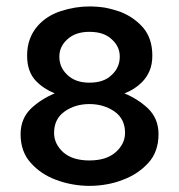

<svg xmlns="http://www.w3.org/2000/svg" viewBox="-20 -573 563 605"><path d="M372.3 -278.7C393.9 -287.1 412 -298.7 426.8 -313.5C437.2 -323.9 445.3 -335.9 451.2 -349.6C457 -363.3 460 -379.2 460 -397.5C460 -433.9 450.2 -463.5 430.7 -486.3C411.1 -508.5 387 -525.1 358.4 -536.1C343.4 -541.3 327.8 -545.6 311.5 -548.8C294.6 -551.4 278 -552.7 261.7 -552.7C231.8 -552.7 201.8 -547.8 171.9 -538.1C141.9 -528.3 117.5 -512.7 98.6 -491.2C88.2 -479.5 80.1 -465.8 74.2 -450.2C68.4 -434.6 65.4 -417 65.4 -397.5C65.4 -364.3 74.5 -337.9 92.8 -318.4C109 -301.6 128.8 -288.4 152.3 -278.8C123.6 -266.7 98.8 -250.9 78.1 -231.4C56 -210 44.9 -182.9 44.9 -150.4C44.9 -113.3 55.7 -83 77.1 -59.6C98 -36.1 124 -18.6 155.3 -6.8C172.2 -0.3 189.8 4.6 208 7.8C226.2 11.1 244.1 12.7 261.7 12.7C279.9 12.7 298.2 11.1 316.4 7.8C334.6 4.6 351.9 -0.3 368.2 -6.8C399.4 -18.6 425.8 -36.1 447.3 -59.6C468.8 -83 479.5 -113.3 479.5 -150.4C479.5 -182.9 468.4 -210 446.3 -231.4C425.6 -250.9 401 -266.7 372.3 -278.7ZM261.7 -67.4C226.6 -67.4 199.2 -75.8 179.7 -92.8C160.2 -110.4 150.4 -130.9 150.4 -154.3C150.4 -183.6 161.5 -206.1 183.6 -221.7C205.7 -237.3 231.8 -245.1 261.7 -245.1C291.7 -245.1 318 -237.3 340.8 -221.7C363 -206.1 374 -183.6 374 -154.3C374 -130.9 363.9 -110.4 343.8 -92.8C324.2 -75.8 296.9 -67.4 261.7 -67.4ZM261.7 -312.5C232.4 -312.5 209.3 -320.6 192.4 -336.9C175.5 -352.5 167 -371.7 167 -394.5C167 -416 175.5 -434.2 192.4 -449.2C209.3 -464.8 232.4 -472.7 261.7 -472.7C292.3 -472.7 315.8 -464.8 332 -449.2C349 -434.2 357.4 -416 357.4 -394.5C357.4 -371.7 349 -352.5 332 -336.9C315.8 -320.6 292.3 -312.5 261.7 -312.5Z"/></svg>

Font: Helmet
Style: Regular
Weight: 400
Designer: Carl Enlund
Version: 1.0